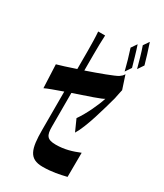

<svg xmlns="http://www.w3.org/2000/svg" viewBox="-231 -967 963 1127"><g transform="rotate(30 250.0 -403.0)"><path d="M381 -830 355 -792C368 -753 385 -694 395 -653L422 -693C412 -728 394 -793 381 -830ZM24 -488 31 -330C51 -340 96 -356 147 -374V-116C147 14 164 72 257 72C319 72 369 61 414 50L415 -114C366 -94 318 -79 259 -79C200 -79 187 -100 187 -159V-388C276 -418 368 -449 377 -458C362 -410 325 -329 287 -275L322 -197C362 -261 401 -405 424 -489C428 -509 433 -535 437 -551L407 -642C401 -630 392 -623 381 -615C360 -602 272 -569 187 -540V-651C187 -688 188 -748 190 -779H143C146 -748 147 -687 147 -651V-527C94 -509 47 -494 24 -488ZM410 -840C424 -802 440 -743 451 -702L478 -742C469 -776 449 -840 436 -878Z"/></g></svg>

Font: 寒蝉无机体 CompactMedium
Style: Regular
Weight: 500
Width: 3
Designer: ChillTanhei {Warren2060}; 
Source Han Sans {Ryoko NISHIZUKA 西塚涼子 (kana, bopomofo & ideographs); Paul D. Hunt (Latin, Gre
Foundry: ChillType&Adobe
Version: Version 1.000;Glyphs 3.1.1 (3135)